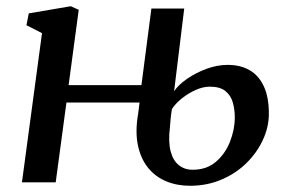

<svg xmlns="http://www.w3.org/2000/svg" viewBox="-20 -586 924 617"><path d="M590.5 11Q548.5 11 513.8 -3.5Q479 -18 455.5 -47.2Q432 -76.5 423 -120Q414 -163.5 424 -221L428.5 -256.5H193.5L159 0H50.5L115 -479.5L65 -505L72.5 -543L207.5 -566L233 -554.5L200.5 -312.5H434.5L466.5 -558.5H572L539.5 -293Q553.5 -313.5 581.2 -332.8Q609 -352 643.5 -364.8Q678 -377.5 711.5 -377.5Q753 -377.5 782.5 -360.2Q812 -343 828 -308.2Q844 -273.5 844 -220.5Q844 -178 825 -136.8Q806 -95.5 772 -62Q738 -28.5 691.5 -8.8Q645 11 590.5 11ZM599.5 -40.5Q644 -40.5 674 -66.2Q704 -92 719.2 -131Q734.5 -170 734.5 -208.5Q734.5 -235 728 -257.2Q721.5 -279.5 704.2 -293.5Q687 -307.5 654 -307.5Q632.5 -307.5 608.5 -296.8Q584.5 -286 564 -269.5Q543.5 -253 532.5 -235.5Q530 -221 528.5 -206Q527 -191 526 -176.5Q520.5 -131.5 528 -101.2Q535.5 -71 554 -55.8Q572.5 -40.5 599.5 -40.5Z"/></svg>

Font: Merriweather 20pt Medium
Style: Italic
Weight: 500
Italic angle: -7.8°
Version: Version 2.101